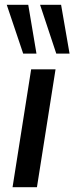

<svg xmlns="http://www.w3.org/2000/svg" viewBox="-20 -775 308 795"><path d="M32 0 109 -488H210L133 0ZM213 -553 146 -755H233L268 -553ZM76 -553 8 -755H97L131 -553Z"/></svg>

Font: Nunito Sans 12pt ExtraLight 12pt SemiBold
Style: Italic
Weight: 600
Italic angle: -9°
Version: Version 3.101;gftools[0.9.27]